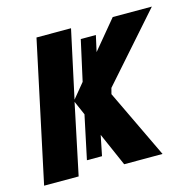

<svg xmlns="http://www.w3.org/2000/svg" viewBox="-95 -637 739 725"><g transform="rotate(-15 275.0 -274.0)"><path d="M126 0 184 -276 208 -221 172 -51H231L247 -130L304 0H454L326 -268L332 -291L559 -548H406L313 -436L327 -499H268L233 -341L186 -284L243 -548H108L-9 0Z"/></g></svg>

Font: Noto Sans UI Condensed ExtraBold
Style: Italic
Weight: 800
Width: 3
Designer: Monotype Design Team
Foundry: Monotype Imaging Inc.
Version: 1.001